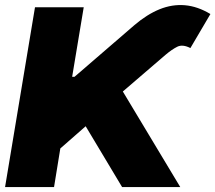

<svg xmlns="http://www.w3.org/2000/svg" viewBox="-20 -757 872 777"><path d="M0.5 0 121.6 -727.5H318.8L272 -446.3H281.7L523.9 -655.3Q574.7 -698.7 625.7 -719.5Q676.8 -740.2 728.3 -735.8Q779.8 -731.4 831.5 -700.2L750.5 -562.5Q719.2 -578.6 697.5 -567.9Q675.8 -557.1 649.9 -535.2L477.1 -386.7L709.5 0H474.1L326.7 -246.1L224.1 -156.2L198.7 0Z"/></svg>

Font: Inter 16pt Black
Style: Italic
Weight: 900
Italic angle: -9.3988°
Version: Version 4.001;git-66647c0bb